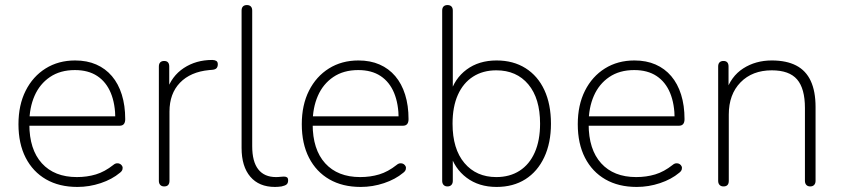

<svg xmlns="http://www.w3.org/2000/svg" viewBox="-20 -731 3327 759"><path d="M286 8Q214 8 162 -22Q110 -52 81.5 -107.5Q53 -163 53 -240Q53 -316 81.5 -372.5Q110 -429 160.5 -460.5Q211 -492 277 -492Q324 -492 360.5 -476Q397 -460 422.5 -430Q448 -400 461.5 -357Q475 -314 475 -260Q475 -247 469.5 -240.5Q464 -234 453 -234H80V-271H453L436 -259Q436 -320 418 -363.5Q400 -407 364.5 -430.5Q329 -454 276 -454Q218 -454 177.5 -426.5Q137 -399 116.5 -352Q96 -305 96 -245V-240Q96 -140 145.5 -85.5Q195 -31 284 -31Q324 -31 359 -41.5Q394 -52 428 -79Q435 -85 442.5 -85.5Q450 -86 455.5 -82.5Q461 -79 463.5 -73.5Q466 -68 464 -61Q462 -54 454 -48Q423 -22 378 -7Q333 8 286 8Z M629 6Q619 6 613.5 0Q608 -6 608 -16V-468Q608 -479 613.5 -484.5Q619 -490 629 -490Q639 -490 644 -484.5Q649 -479 649 -468V-371H639Q658 -430 706.5 -462Q755 -494 819 -494Q828 -494 834.5 -490.5Q841 -487 841 -477Q841 -467 836 -461.5Q831 -456 819 -455L807 -454Q733 -447 691.5 -404Q650 -361 650 -290V-16Q650 -6 645 0Q640 6 629 6Z M1067 8Q1004 8 969.5 -32.5Q935 -73 935 -146V-689Q935 -700 940.5 -705.5Q946 -711 956 -711Q966 -711 971.5 -705.5Q977 -700 977 -689V-153Q977 -92 1001 -61.5Q1025 -31 1071 -31Q1081 -31 1088 -32Q1095 -33 1102 -33Q1110 -33 1114.5 -30Q1119 -27 1119 -18Q1119 -7 1113 -2Q1107 3 1093 6Q1086 7 1079.5 7.5Q1073 8 1067 8Z M1406 8Q1334 8 1282 -22Q1230 -52 1201.5 -107.5Q1173 -163 1173 -240Q1173 -316 1201.5 -372.5Q1230 -429 1280.5 -460.5Q1331 -492 1397 -492Q1444 -492 1480.5 -476Q1517 -460 1542.5 -430Q1568 -400 1581.5 -357Q1595 -314 1595 -260Q1595 -247 1589.5 -240.5Q1584 -234 1573 -234H1200V-271H1573L1556 -259Q1556 -320 1538 -363.5Q1520 -407 1484.5 -430.5Q1449 -454 1396 -454Q1338 -454 1297.5 -426.5Q1257 -399 1236.5 -352Q1216 -305 1216 -245V-240Q1216 -140 1265.5 -85.5Q1315 -31 1404 -31Q1444 -31 1479 -41.5Q1514 -52 1548 -79Q1555 -85 1562.5 -85.5Q1570 -86 1575.5 -82.5Q1581 -79 1583.5 -73.5Q1586 -68 1584 -61Q1582 -54 1574 -48Q1543 -22 1498 -7Q1453 8 1406 8Z M1943 8Q1873 8 1824.5 -28.5Q1776 -65 1759 -126H1770V-16Q1770 -6 1764.5 0Q1759 6 1749 6Q1739 6 1733.5 0Q1728 -6 1728 -16V-689Q1728 -700 1733.5 -705.5Q1739 -711 1749 -711Q1759 -711 1764.5 -705.5Q1770 -700 1770 -689V-358H1759Q1776 -420 1824.5 -456Q1873 -492 1943 -492Q2009 -492 2057.5 -461.5Q2106 -431 2132 -375Q2158 -319 2158 -242Q2158 -166 2131.5 -109.5Q2105 -53 2057 -22.5Q2009 8 1943 8ZM1942 -31Q1995 -31 2034 -56Q2073 -81 2094 -128.5Q2115 -176 2115 -242Q2115 -342 2068.5 -397.5Q2022 -453 1942 -453Q1889 -453 1850 -428Q1811 -403 1790 -356Q1769 -309 1769 -242Q1769 -142 1816 -86.5Q1863 -31 1942 -31Z M2497 8Q2425 8 2373 -22Q2321 -52 2292.5 -107.5Q2264 -163 2264 -240Q2264 -316 2292.5 -372.5Q2321 -429 2371.5 -460.5Q2422 -492 2488 -492Q2535 -492 2571.5 -476Q2608 -460 2633.5 -430Q2659 -400 2672.5 -357Q2686 -314 2686 -260Q2686 -247 2680.5 -240.5Q2675 -234 2664 -234H2291V-271H2664L2647 -259Q2647 -320 2629 -363.5Q2611 -407 2575.5 -430.5Q2540 -454 2487 -454Q2429 -454 2388.5 -426.5Q2348 -399 2327.5 -352Q2307 -305 2307 -245V-240Q2307 -140 2356.5 -85.5Q2406 -31 2495 -31Q2535 -31 2570 -41.5Q2605 -52 2639 -79Q2646 -85 2653.5 -85.5Q2661 -86 2666.5 -82.5Q2672 -79 2674.5 -73.5Q2677 -68 2675 -61Q2673 -54 2665 -48Q2634 -22 2589 -7Q2544 8 2497 8Z M2840 6Q2830 6 2824.5 0Q2819 -6 2819 -16V-468Q2819 -479 2824.5 -484.5Q2830 -490 2840 -490Q2850 -490 2855 -484.5Q2860 -479 2860 -468V-366H2849Q2869 -429 2918 -460.5Q2967 -492 3031 -492Q3089 -492 3127.5 -472Q3166 -452 3185 -411Q3204 -370 3204 -308V-16Q3204 -6 3198.5 0Q3193 6 3183 6Q3173 6 3167.5 0Q3162 -6 3162 -16V-304Q3162 -381 3131 -417Q3100 -453 3031 -453Q2954 -453 2907.5 -405.5Q2861 -358 2861 -278V-16Q2861 6 2840 6Z"/></svg>

Font: Nunito ExtraLight
Style: Regular
Weight: 200
Designer: Vernon Adams
Foundry: Vernon Adams
Version: Version 3.602;April 4, 2023;FontCreator 14.0.0.2856 64-bit